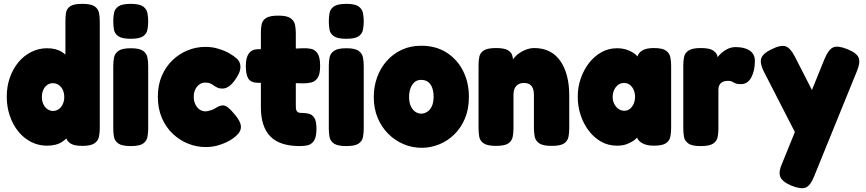

<svg xmlns="http://www.w3.org/2000/svg" viewBox="-20 -748 4486 995"><path d="M224 7Q179 7 141 -12.5Q103 -32 75 -66.5Q47 -101 31 -147.5Q15 -194 15 -247Q15 -300 31 -345.5Q47 -391 75 -425Q103 -459 141.5 -478.5Q180 -498 224 -498Q270 -498 300.5 -479Q331 -460 348.5 -426Q366 -392 373.5 -346Q381 -300 382 -247Q382 -196 375 -150Q368 -104 351 -69Q334 -34 303 -13.5Q272 7 224 7ZM255 -173Q271 -173 284.5 -182.5Q298 -192 305.5 -208.5Q313 -225 313 -245Q313 -266 305.5 -282Q298 -298 284.5 -307.5Q271 -317 254 -317Q238 -317 225 -308Q212 -299 204.5 -282.5Q197 -266 197 -245Q197 -225 204.5 -208.5Q212 -192 225.5 -182.5Q239 -173 255 -173ZM406 8Q366 8 346 -4Q326 -16 319 -43V-638Q319 -660 322 -681Q325 -702 343 -715Q361 -728 406 -728Q452 -728 470.5 -715Q489 -702 493 -681.5Q497 -661 497 -638V-83Q497 -61 493 -40Q489 -19 470 -5.5Q451 8 406 8Z M657 9Q612 9 593 -4.5Q574 -18 570.5 -39Q567 -60 567 -82V-408Q567 -430 571 -450.5Q575 -471 594 -484.5Q613 -498 658 -498Q703 -498 721.5 -484.5Q740 -471 744 -450Q748 -429 748 -406V-81Q748 -59 744 -38Q740 -17 721.5 -4Q703 9 657 9ZM657 -547Q612 -547 593 -560.5Q574 -574 570.5 -595Q567 -616 567 -638Q567 -661 571 -681.5Q575 -702 594 -715Q613 -728 658 -728Q703 -728 721.5 -714.5Q740 -701 744 -680Q748 -659 748 -637Q748 -615 744 -594Q740 -573 721.5 -560Q703 -547 657 -547Z M1045 14Q999 14 955 -3.5Q911 -21 875.5 -54.5Q840 -88 819 -136.5Q798 -185 798 -247Q798 -308 819 -356Q840 -404 875 -437Q910 -470 953.5 -487.5Q997 -505 1043 -505Q1076 -505 1102 -498Q1128 -491 1146 -483Q1164 -475 1171 -470Q1191 -459 1208.5 -443Q1226 -427 1226 -401Q1226 -388 1221 -374.5Q1216 -361 1205 -344Q1170 -289 1133 -289Q1117 -289 1106.5 -294Q1096 -299 1088 -305Q1080 -311 1070 -315.5Q1060 -320 1043 -320Q1027 -320 1013.5 -310.5Q1000 -301 992 -284.5Q984 -268 984 -246Q984 -225 992 -208Q1000 -191 1013 -181.5Q1026 -172 1041 -171Q1051 -171 1058 -172.5Q1065 -174 1070 -176Q1075 -178 1078 -178Q1091 -183 1102.5 -191Q1114 -199 1127 -201Q1144 -205 1162 -190.5Q1180 -176 1202 -148Q1223 -122 1227.5 -100.5Q1232 -79 1218.5 -60Q1205 -41 1171 -20Q1166 -17 1148 -8.5Q1130 0 1104 7Q1078 14 1045 14Z M1534 9Q1483 9 1445 -3Q1407 -15 1382 -40Q1357 -65 1344.5 -103Q1332 -141 1332 -192V-580Q1332 -603 1336 -622.5Q1340 -642 1358.5 -654.5Q1377 -667 1423 -667Q1467 -667 1486 -653.5Q1505 -640 1509 -619Q1513 -598 1513 -576V-206Q1513 -195 1513.5 -187Q1514 -179 1517 -174Q1520 -169 1525 -166Q1530 -163 1540 -163Q1561 -163 1579 -159Q1597 -155 1608.5 -138Q1620 -121 1620 -81Q1620 -36 1606 -17Q1592 2 1572 5.5Q1552 9 1534 9ZM1318 -493H1435L1549 -498Q1571 -499 1591.5 -495Q1612 -491 1625.5 -471.5Q1639 -452 1639 -406Q1639 -364 1626.5 -345Q1614 -326 1594.5 -321Q1575 -316 1552 -316L1440 -319H1314Q1280 -320 1267 -340.5Q1254 -361 1254 -407Q1254 -450 1270 -471.5Q1286 -493 1318 -493Z M1774 9Q1729 9 1710 -4.5Q1691 -18 1687.5 -39Q1684 -60 1684 -82V-408Q1684 -430 1688 -450.5Q1692 -471 1711 -484.5Q1730 -498 1775 -498Q1820 -498 1838.5 -484.5Q1857 -471 1861 -450Q1865 -429 1865 -406V-81Q1865 -59 1861 -38Q1857 -17 1838.5 -4Q1820 9 1774 9ZM1774 -547Q1729 -547 1710 -560.5Q1691 -574 1687.5 -595Q1684 -616 1684 -638Q1684 -661 1688 -681.5Q1692 -702 1711 -715Q1730 -728 1775 -728Q1820 -728 1838.5 -714.5Q1857 -701 1861 -680Q1865 -659 1865 -637Q1865 -615 1861 -594Q1857 -573 1838.5 -560Q1820 -547 1774 -547Z M2165 18Q2117 18 2072.5 -0.5Q2028 -19 1993 -53.5Q1958 -88 1937.5 -136.5Q1917 -185 1917 -245Q1917 -300 1934.5 -348Q1952 -396 1984.5 -432.5Q2017 -469 2062 -490Q2107 -511 2163 -511Q2239 -511 2294.5 -475.5Q2350 -440 2380 -380Q2410 -320 2410 -246Q2410 -183 2389.5 -134Q2369 -85 2334 -51Q2299 -17 2255 0.5Q2211 18 2165 18ZM2163 -159Q2178 -159 2193 -168Q2208 -177 2217.5 -196.5Q2227 -216 2227 -247Q2227 -273 2220 -292.5Q2213 -312 2199 -323Q2185 -334 2162 -334Q2142 -334 2128.5 -322.5Q2115 -311 2107.5 -291Q2100 -271 2100 -246Q2100 -216 2109.5 -196.5Q2119 -177 2133.5 -168Q2148 -159 2163 -159Z M2550 8Q2505 8 2486 -5.5Q2467 -19 2463.5 -40Q2460 -61 2460 -83V-412Q2460 -434 2464 -454Q2468 -474 2487 -486.5Q2506 -499 2551 -499Q2592 -499 2610.5 -488.5Q2629 -478 2634 -463Q2639 -448 2638.5 -435.5Q2638 -423 2640 -420L2630 -411Q2629 -427 2640 -442.5Q2651 -458 2669 -471Q2687 -484 2708 -491.5Q2729 -499 2748 -499Q2794 -499 2828 -481.5Q2862 -464 2884.5 -431Q2907 -398 2918.5 -353.5Q2930 -309 2930 -255V-82Q2930 -60 2926 -39Q2922 -18 2903.5 -5Q2885 8 2839 8Q2793 8 2774 -5.5Q2755 -19 2751 -40Q2747 -61 2747 -83V-256Q2747 -276 2741.5 -290Q2736 -304 2724.5 -311Q2713 -318 2695 -318Q2677 -318 2665 -310.5Q2653 -303 2647 -289Q2641 -275 2641 -256V-82Q2641 -60 2637 -39Q2633 -18 2614.5 -5Q2596 8 2550 8Z M3367 7Q3328 7 3304 -8.5Q3280 -24 3281 -45H3290Q3285 -36 3270 -24Q3255 -12 3232 -2.5Q3209 7 3177 7Q3133 7 3096 -13.5Q3059 -34 3031.5 -70Q3004 -106 2989 -151.5Q2974 -197 2974 -247Q2974 -296 2989.5 -341Q3005 -386 3032.5 -421.5Q3060 -457 3097 -477.5Q3134 -498 3177 -498Q3206 -498 3229 -490Q3252 -482 3268 -470Q3284 -458 3289 -447H3282Q3285 -471 3306 -485Q3327 -499 3368 -499Q3413 -499 3431.5 -485.5Q3450 -472 3454 -451Q3458 -430 3458 -408V-83Q3458 -61 3454 -40Q3450 -19 3431.5 -6Q3413 7 3367 7ZM3216 -174Q3232 -174 3244.5 -184Q3257 -194 3264 -210.5Q3271 -227 3271 -246Q3271 -266 3264 -282Q3257 -298 3244.5 -308Q3232 -318 3214 -318Q3196 -318 3183 -308Q3170 -298 3162.5 -281.5Q3155 -265 3155 -245Q3155 -226 3163 -210Q3171 -194 3184.5 -184Q3198 -174 3216 -174Z M3611 9Q3566 9 3547 -4.5Q3528 -18 3524.5 -39.5Q3521 -61 3521 -83V-409Q3521 -432 3525 -452.5Q3529 -473 3548 -486Q3567 -499 3612 -499Q3656 -499 3674.5 -487Q3693 -475 3697 -460.5Q3701 -446 3701 -438L3689 -434Q3691 -440 3698.5 -451Q3706 -462 3720 -474.5Q3734 -487 3752.5 -495.5Q3771 -504 3794 -504Q3804 -504 3816.5 -502.5Q3829 -501 3842 -497Q3855 -493 3866.5 -485Q3878 -477 3885 -464Q3892 -451 3892 -432Q3892 -382 3873.5 -347Q3855 -312 3820 -312Q3804 -312 3796 -314.5Q3788 -317 3782.5 -320.5Q3777 -324 3770.5 -326.5Q3764 -329 3752 -329Q3739 -329 3729.5 -325.5Q3720 -322 3714 -315.5Q3708 -309 3705.5 -300.5Q3703 -292 3703 -283V-81Q3703 -59 3699 -38Q3695 -17 3676 -4Q3657 9 3611 9Z M4081 214Q4032 193 4023 166.5Q4014 140 4034 97L4254 -445Q4274 -492 4298 -502.5Q4322 -513 4372 -493Q4421 -473 4430 -448Q4439 -423 4421 -380L4199 166Q4180 214 4155.5 224Q4131 234 4081 214ZM4134 4 3938 -378Q3917 -420 3925 -445.5Q3933 -471 3979 -493Q4028 -517 4052.5 -507.5Q4077 -498 4099 -455L4232 -195Z"/></svg>

Font: Fredoka SemiCondensed
Style: Bold
Weight: 700
Width: 4
Designer: Ben Nathan
Foundry: Milena B. Brandão, Ben Nathan
Version: Version 2.001